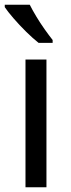

<svg xmlns="http://www.w3.org/2000/svg" viewBox="-22 -786 300 806"><path d="M173 0H85V-536H173ZM103 -766Q114 -744 130.5 -716.5Q147 -689 165.5 -663Q184 -637 199 -618V-606H140Q117 -624 88 -652.5Q59 -681 34.5 -709.5Q10 -738 -2 -756V-766Z"/></svg>

Font: Noto IKEA Latin
Style: Regular
Weight: 400
Designer: Monotype Design Team
Foundry: Monotype Imaging Inc.
Version: Version 1.0